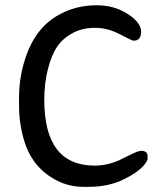

<svg xmlns="http://www.w3.org/2000/svg" viewBox="-20 -708 629 728"><path d="M486.3 -553.7Q481 -553.7 434.6 -578.1Q388.2 -602.5 340.1 -602.5Q292 -602.5 255.1 -582.5Q218.3 -562.5 197 -531.5Q175.8 -500.5 161.9 -447Q147.9 -393.6 147.9 -329.1Q147.9 -80.1 338.9 -80.1Q384.8 -80.1 430.2 -99.6Q433.6 -101.1 468.8 -118.7Q503.9 -136.2 514.6 -136.2Q539.6 -136.2 539.6 -116.2V-106Q539.6 -99.6 529.3 -85.9Q506.8 -56.2 449 -27.8Q391.1 0.5 315.4 0.5H300.8Q299.8 0.5 298.3 0.5Q242.2 0.5 195.8 -23.4Q102.1 -71.3 71.3 -175.8Q52.2 -239.7 52.2 -307.6V-338.4Q52.2 -409.2 72.8 -476.8Q93.3 -544.4 129.6 -590.1Q166 -635.7 222.9 -661.9Q279.8 -688 346.7 -688Q413.6 -688 464.4 -655Q515.1 -622.1 515.1 -587.9Q515.1 -553.7 486.3 -553.7Z"/></svg>

Font: Averia Sans Libre Light
Style: Regular
Weight: 300
Version: Version 1.002